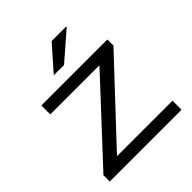

<svg xmlns="http://www.w3.org/2000/svg" viewBox="-197 -856 989 989"><g transform="rotate(-45 297.5 -361.5)"><path d="M219.2 -590.8 335.9 -723.1H441.9V-719.2L293.9 -590.8ZM36.1 0V-45.9L421.9 -460.9H64V-525.9H544.9V-481.9L154.8 -65.9H559.1V0Z"/></g></svg>

Font: Archivo Expanded Light
Style: Regular
Weight: 300
Width: 7
Designer: Hector Gatti
Foundry: Omnibus-Type
Version: Version 2.001